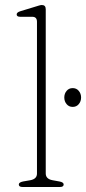

<svg xmlns="http://www.w3.org/2000/svg" viewBox="-20 -746 344 766"><path d="M162.5 -709V-54Q162.5 -32 189.5 -27L217 -22Q234 -19 234 -10Q234 0 219 0H70Q55 0 55 -10Q55 -18.5 72 -22L101 -27Q127.5 -32 127.5 -53.5V-659Q127.5 -679 109 -679H61Q46.5 -679 46.5 -688.5Q46.5 -696.5 60.5 -701L119.5 -719Q128 -721.5 135.2 -723.8Q142.5 -726 147 -726Q162.5 -726 162.5 -709ZM270 -319.5Q255 -319.5 245.8 -330.5Q236.5 -341.5 236.5 -357Q236.5 -372.5 245.8 -383.5Q255 -394.5 270 -394.5Q285 -394.5 294.2 -383.5Q303.5 -372.5 303.5 -357Q303.5 -341.5 294.2 -330.5Q285 -319.5 270 -319.5Z"/></svg>

Font: Fraunces 9pt S050 Thin
Style: Regular
Weight: 100
Version: Version 1.000; ttfautohint (v1.8.3)